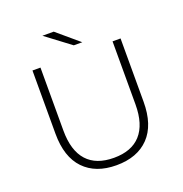

<svg xmlns="http://www.w3.org/2000/svg" viewBox="-152 -1010 1097 1149"><g transform="rotate(-20 396.5 -435.0)"><path d="M396 5Q264 5 190 -72Q116 -149 116 -297V-700H167V-299Q167 -171 226 -106Q284 -42 397 -42Q509 -42 567 -106Q626 -171 626 -299V-700H677V-297Q677 -149 603 -72Q529 5 396 5ZM400 -757 243 -875H315L454 -757Z"/></g></svg>

Font: Montserrat Light Alt1
Style: Light
Weight: 500
Designer: Differentunic
Foundry: Julieta Ulanovsky
Version: 0.1